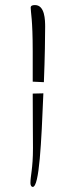

<svg xmlns="http://www.w3.org/2000/svg" viewBox="-20 -646 259 757"><path d="M153 -322C157 -419 158 -505 158 -540C158 -567 157 -626 118 -626C111 -626 101 -625 101 -616C101 -597 109 -570 109 -444V-324ZM109 -277C109 -178 110 -110 110 -62C110 19 100 46 100 76C100 85 104 91 109 91C135 91 143 -82 151 -278Z"/></svg>

Font: AlexBrush
Style: Regular
Weight: 400
Designer: Robert E. Leuschke
Foundry: Robert E. Leuschke
Version: Version 1.001